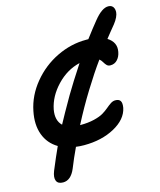

<svg xmlns="http://www.w3.org/2000/svg" viewBox="-119 -727 814 977"><g transform="rotate(-15 288.0 -239.0)"><path d="M91.8 164.1Q64.9 164.1 57.1 145.8Q49.3 127.4 62 95.2Q90.3 26.9 112.8 -22Q63.5 -51.3 44.2 -104.2Q24.9 -157.2 39.1 -226.1Q54.7 -304.2 108.2 -369.1Q161.6 -434.1 236.6 -470.5Q311.5 -506.8 391.1 -506.8H403.8Q440.9 -556.2 467.8 -588.9Q511.7 -643.6 545.9 -642.1Q555.2 -642.1 562.5 -637.5Q569.8 -632.8 573.2 -624Q576.7 -615.2 576.2 -603.8Q575.7 -592.3 568.6 -577.1Q561.5 -562 548.8 -545.9Q538.1 -533.7 520.3 -511Q502.4 -488.3 498 -482.9Q543.9 -454.1 534.2 -404.8Q529.8 -380.4 515.1 -364.7Q500.5 -349.1 479 -349.1Q466.8 -349.1 460 -355.7Q453.1 -362.3 446.3 -374Q439.5 -385.7 431.2 -392.1Q389.6 -335 340.8 -255.9Q293.9 -180.2 250 -95.2H252Q293 -95.2 325 -103Q356.9 -110.8 374.8 -121.8Q392.6 -132.8 405.8 -144Q418.9 -155.3 430.9 -163.1Q442.9 -170.9 455.1 -170.9Q474.6 -170.9 481.9 -159.7Q489.3 -148.4 484.9 -123Q472.7 -65.4 404.8 -28.3Q336.9 8.8 244.1 8.8Q221.2 8.8 201.2 5.9Q176.8 57.1 155.8 109.9Q132.8 164.1 91.8 164.1ZM237.8 -255.9Q272 -314 329.1 -400.9Q260.3 -384.8 207.3 -329.1Q154.3 -273.4 141.1 -207Q130.9 -150.9 162.1 -121.1Q186 -166 237.8 -255.9Z"/></g></svg>

Font: Shantell Sans Irregular
Style: Italic
Weight: 500
Italic angle: -11.31°
Designer: Stephen Nixon, Anya Danilova, Shantell Martin
Foundry: Arrow Type
Version: Version 1.006;[9816181b4]